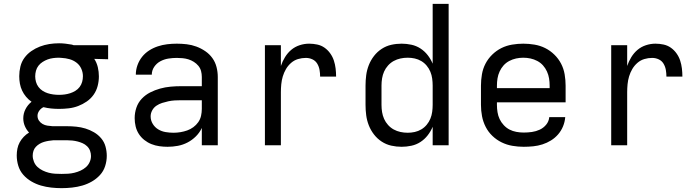

<svg xmlns="http://www.w3.org/2000/svg" viewBox="-20 -755 3640 998"><path d="M300 223Q300 223 300 223Q300 223 300 223Q273 223 246 220Q219 217 193 209.5Q167 202 143 188Q119 174 101 153.5Q83 133 75 106.5Q67 80 67 53Q67 35 70.5 17.5Q74 0 82.5 -15.5Q91 -31 103.5 -44Q116 -57 131 -66Q117 -81 109 -100Q101 -119 101 -140Q101 -165 112.5 -187.5Q124 -210 144 -226Q128 -237 115.5 -252Q103 -267 95 -284Q87 -301 83.5 -320Q80 -339 80 -359Q80 -384 86 -409Q92 -434 107 -454.5Q122 -475 143 -489.5Q164 -504 187.5 -513Q211 -522 236 -526Q261 -530 287 -530Q304 -530 320.5 -528Q337 -526 354 -523L363 -520H542V-447L470 -449Q483 -429 488.5 -405.5Q494 -382 494 -358Q494 -333 487.5 -308Q481 -283 466.5 -262.5Q452 -242 431 -227.5Q410 -213 386.5 -204Q363 -195 337.5 -192Q312 -189 287 -189Q266 -189 246 -191Q226 -193 206 -198Q193 -192 184 -179.5Q175 -167 175 -153Q175 -139 182.5 -128Q190 -117 201.5 -110.5Q213 -104 226 -102Q239 -100 253 -99Q254 -99 256 -99Q258 -99 260 -99Q263 -99 266 -99Q269 -99 272 -99H328Q352 -99 376.5 -96.5Q401 -94 424 -87Q447 -80 468.5 -67.5Q490 -55 506 -36Q522 -17 528.5 7Q535 31 535 55Q535 82 526.5 108.5Q518 135 499.5 155Q481 175 457.5 188.5Q434 202 408 209.5Q382 217 354.5 220Q327 223 300 223ZM287 -262Q302 -262 316.5 -264Q331 -266 345 -270.5Q359 -275 372 -283Q385 -291 394 -303Q403 -315 407 -329.5Q411 -344 411 -359Q411 -379 402.5 -398Q394 -417 377.5 -429.5Q361 -442 341 -447.5Q321 -453 301 -454L287 -455Q286 -455 286 -455Q286 -455 285 -455Q271 -455 256 -453Q241 -451 227.5 -446Q214 -441 201.5 -433Q189 -425 180 -413.5Q171 -402 167 -387.5Q163 -373 163 -358Q163 -344 167 -329.5Q171 -315 180 -303Q189 -291 201.5 -283Q214 -275 228 -270.5Q242 -266 257 -264Q272 -262 287 -262ZM300 149Q317 149 333.5 148Q350 147 366.5 143Q383 139 398.5 132Q414 125 426.5 114Q439 103 446 87.5Q453 72 453 56Q453 42 448 28.5Q443 15 432.5 5Q422 -5 409.5 -10.5Q397 -16 383.5 -19.5Q370 -23 356 -24.5Q342 -26 328 -26H272Q269 -26 265.5 -26Q262 -26 258 -26Q246 -25 233.5 -23Q221 -21 209 -17.5Q197 -14 186 -7.5Q175 -1 166.5 8Q158 17 154 29Q150 41 150 54Q150 70 156.5 86Q163 102 175 113Q187 124 202.5 131.5Q218 139 234 143Q250 147 266.5 148Q283 149 300 149Z M851 8Q830 8 808.5 5Q787 2 767 -6Q747 -14 730 -27.5Q713 -41 701.5 -59Q690 -77 685 -98Q680 -119 680 -141Q680 -169 689 -195.5Q698 -222 717 -242Q736 -262 760.5 -274.5Q785 -287 812 -294.5Q839 -302 866.5 -304.5Q894 -307 921 -307H1029V-355Q1029 -371 1025 -386Q1021 -401 1011 -413Q1001 -425 987.5 -433.5Q974 -442 959.5 -446.5Q945 -451 929.5 -452.5Q914 -454 899 -454Q877 -454 855 -450.5Q833 -447 813.5 -436.5Q794 -426 781.5 -407.5Q769 -389 769 -367Q769 -367 769 -367Q769 -367 769 -367H686Q686 -367 686 -367Q686 -367 686 -367Q686 -392 694.5 -416Q703 -440 718.5 -459.5Q734 -479 755 -492.5Q776 -506 800 -514Q824 -522 849 -525Q874 -528 899 -528Q925 -528 950.5 -525Q976 -522 1000.5 -513Q1025 -504 1047 -489Q1069 -474 1084 -453Q1099 -432 1105.5 -406.5Q1112 -381 1112 -355V0H1029V-90Q1018 -66 998.5 -46.5Q979 -27 955 -14.5Q931 -2 904.5 3Q878 8 851 8ZM882 -65Q900 -65 918 -68Q936 -71 953 -77Q970 -83 985 -94Q1000 -105 1010.5 -120Q1021 -135 1025 -153Q1029 -171 1029 -189V-234H921Q905 -234 888 -233Q871 -232 855 -228.5Q839 -225 823 -220Q807 -215 793 -205.5Q779 -196 771 -181Q763 -166 763 -150Q763 -129 774 -111Q785 -93 802.5 -82.5Q820 -72 840.5 -68.5Q861 -65 882 -65Z M1357 0V-520H1440V-412Q1448 -436 1461.5 -458Q1475 -480 1494 -496Q1513 -512 1537.5 -520Q1562 -528 1587 -528Q1608 -528 1629 -523.5Q1650 -519 1667 -507Q1684 -495 1696.5 -477.5Q1709 -460 1715.5 -440Q1722 -420 1724.5 -399Q1727 -378 1727 -357H1644Q1644 -374 1641 -391.5Q1638 -409 1629 -424Q1620 -439 1604 -446.5Q1588 -454 1570 -454Q1549 -454 1529 -448Q1509 -442 1493 -428Q1477 -414 1466.5 -396Q1456 -378 1450 -358Q1444 -338 1442 -317Q1440 -296 1440 -276V0Z M2068 8Q2040 8 2013.5 2Q1987 -4 1964 -19Q1941 -34 1924 -56Q1907 -78 1897 -103.5Q1887 -129 1883.5 -156Q1880 -183 1880 -210V-310Q1880 -337 1883.5 -364Q1887 -391 1897 -416.5Q1907 -442 1924 -464Q1941 -486 1964 -501Q1987 -516 2013.5 -522Q2040 -528 2068 -528Q2093 -528 2118.5 -522.5Q2144 -517 2165.5 -503Q2187 -489 2203 -468.5Q2219 -448 2229 -424V-735H2312V0H2229V-96Q2219 -72 2203 -51.5Q2187 -31 2165.5 -17Q2144 -3 2118.5 2.5Q2093 8 2068 8ZM2099 -65Q2118 -65 2136 -69Q2154 -73 2170 -82.5Q2186 -92 2198 -106.5Q2210 -121 2217 -138Q2224 -155 2226.5 -173.5Q2229 -192 2229 -210V-310Q2229 -328 2226.5 -346.5Q2224 -365 2217 -382Q2210 -399 2198 -413.5Q2186 -428 2170 -437.5Q2154 -447 2136 -451Q2118 -455 2099 -455Q2080 -455 2061.5 -451Q2043 -447 2026.5 -438Q2010 -429 1997 -414.5Q1984 -400 1976.5 -383Q1969 -366 1966 -347.5Q1963 -329 1963 -310V-210Q1963 -191 1966 -172.5Q1969 -154 1976.5 -137Q1984 -120 1997 -105.5Q2010 -91 2026.5 -82Q2043 -73 2061.5 -69Q2080 -65 2099 -65Z M2702 8Q2673 8 2643.5 3Q2614 -2 2587.5 -15Q2561 -28 2539.5 -48.5Q2518 -69 2504.5 -95.5Q2491 -122 2485.5 -151Q2480 -180 2480 -210V-310Q2480 -339 2485 -368.5Q2490 -398 2503.5 -424Q2517 -450 2538.5 -471Q2560 -492 2586 -505Q2612 -518 2641.5 -523Q2671 -528 2700 -528Q2729 -528 2758.5 -523Q2788 -518 2814 -505Q2840 -492 2861.5 -471Q2883 -450 2896.5 -424Q2910 -398 2915 -368.5Q2920 -339 2920 -310V-223H2563V-210Q2563 -191 2566 -172Q2569 -153 2577 -136Q2585 -119 2598.5 -104.5Q2612 -90 2628.5 -81.5Q2645 -73 2664 -69.5Q2683 -66 2702 -66Q2724 -66 2745 -69Q2766 -72 2785.5 -81Q2805 -90 2819 -107Q2833 -124 2835 -146H2918Q2916 -121 2906.5 -98Q2897 -75 2881 -56.5Q2865 -38 2844 -25Q2823 -12 2799.5 -4.5Q2776 3 2751.5 5.5Q2727 8 2702 8ZM2563 -297H2837V-310Q2837 -329 2834 -347.5Q2831 -366 2823 -383.5Q2815 -401 2802.5 -415Q2790 -429 2773 -438Q2756 -447 2737.5 -451Q2719 -455 2700 -455Q2681 -455 2662.5 -451Q2644 -447 2627 -438Q2610 -429 2597.5 -415Q2585 -401 2577 -383.5Q2569 -366 2566 -347.5Q2563 -329 2563 -310Z M3157 0V-520H3240V-412Q3248 -436 3261.5 -458Q3275 -480 3294 -496Q3313 -512 3337.5 -520Q3362 -528 3387 -528Q3408 -528 3429 -523.5Q3450 -519 3467 -507Q3484 -495 3496.5 -477.5Q3509 -460 3515.5 -440Q3522 -420 3524.5 -399Q3527 -378 3527 -357H3444Q3444 -374 3441 -391.5Q3438 -409 3429 -424Q3420 -439 3404 -446.5Q3388 -454 3370 -454Q3349 -454 3329 -448Q3309 -442 3293 -428Q3277 -414 3266.5 -396Q3256 -378 3250 -358Q3244 -338 3242 -317Q3240 -296 3240 -276V0Z"/></svg>

Font: Zed Sans Extended
Style: Regular
Weight: 400
Width: 7
Designer: Belleve Invis
Foundry: Belleve Invis
Version: Version 1.0.0; ttfautohint (v1.8.4)